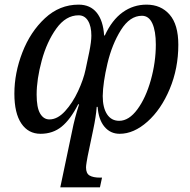

<svg xmlns="http://www.w3.org/2000/svg" viewBox="-20 -567 819 828"><path d="M749 -374Q749 -272 712 -183.5Q675 -95 616 -42.5Q557 10 496 10Q456 10 430.5 -20.5Q405 -51 401 -106H397Q394 -64 382 -8L358 107Q356 117 353.5 132.5Q351 148 351 155Q351 181 366.5 190Q382 199 411 199H420L411 241H240L291 -2Q302 -58 321 -117H317Q284 -52 246 -21Q208 10 155 10Q102 10 72 -34.5Q42 -79 42 -163Q42 -252 76.5 -341Q111 -430 174 -488.5Q237 -547 319 -547Q369 -547 397 -512.5Q425 -478 429 -414H432Q463 -481 509 -514Q555 -547 612 -547Q674 -547 711.5 -504Q749 -461 749 -374ZM138 -159Q138 -103 153 -77.5Q168 -52 193 -52Q228 -52 260.5 -87.5Q293 -123 316.5 -173.5Q340 -224 349 -267L365 -343Q374 -388 374 -413Q374 -454 359.5 -477.5Q345 -501 319 -501Q264 -501 223 -444Q182 -387 160 -306Q138 -225 138 -159ZM423 -153Q423 -103 441.5 -74.5Q460 -46 494 -46Q536 -46 572.5 -95.5Q609 -145 630.5 -222Q652 -299 652 -375Q652 -433 637 -466Q622 -499 592 -499Q540 -499 501.5 -437.5Q463 -376 443.5 -293.5Q424 -211 423 -153Z"/></svg>

Font: Noto Serif Narrow
Style: Italic
Weight: 400
Width: 4
Italic angle: -12°
Designer: Monotype Design Team
Foundry: Monotype Imaging Inc.
Version: Version 1.001